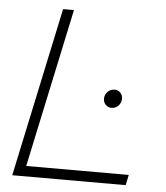

<svg xmlns="http://www.w3.org/2000/svg" viewBox="-51 -746 683 791"><g transform="rotate(5 290.5 -350.0)"><path d="M29 0 178 -700H223L83 -43H507L498 0ZM411 -312Q398 -312 388 -322Q378 -332 378 -347Q378 -364 390 -376Q402 -388 419 -388Q433 -388 442.5 -378Q452 -368 452 -354Q452 -336 440 -324Q428 -312 411 -312Z"/></g></svg>

Font: Red Hat Display VF
Style: Italic
Weight: 300
Italic angle: -12°
Designer: Pentagram, MCKL
Foundry: Pentagram, MCKL
Version: Version 1.023